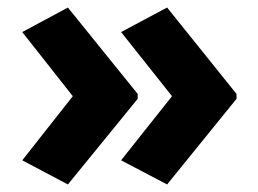

<svg xmlns="http://www.w3.org/2000/svg" viewBox="-20 -532 685 509"><path d="M607 -270 423 -43 301 -107 436 -277 301 -447 423 -512 607 -283ZM345 -270 160 -43 39 -107 173 -277 39 -447 160 -512 345 -283Z"/></svg>

Font: Noto Sans ExtraBold
Style: Regular
Weight: 800
Designer: Monotype Design Team
Foundry: Monotype Imaging Inc.
Version: Version 2.007